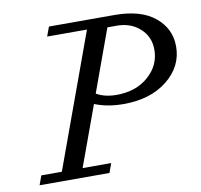

<svg xmlns="http://www.w3.org/2000/svg" viewBox="-75 -743 863 823"><g transform="rotate(-10 356.0 -331.5)"><path d="M32.2 0 46.9 -40.5H136.2L348.1 -622.1H174.8L189.9 -663.1H474.6Q589.8 -663.1 650.9 -612.5Q711.9 -562 711.9 -484.9Q711.9 -397.9 638.7 -339.1Q565.4 -280.3 447.8 -280.3Q377.4 -280.3 322.3 -302.7L226.6 -40.5H351.1L336.4 0ZM477.1 -616.2H436L337.4 -345.2Q373.5 -324.2 424.8 -324.2Q509.8 -324.2 563.7 -371.6Q617.7 -418.9 617.7 -487.3Q617.7 -543.5 577.6 -579.8Q537.6 -616.2 477.1 -616.2Z"/></g></svg>

Font: Elstob 6pt
Style: Italic
Weight: 400
Italic angle: -20°
Designer: Peter S. Baker
Version: Version 1.015